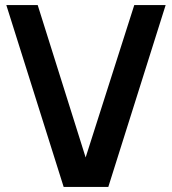

<svg xmlns="http://www.w3.org/2000/svg" viewBox="-20 -740 680 760"><path d="M232 0 5 -720H129.2L319 -116.8L511.5 -720H635.7L408.7 0Z"/></svg>

Font: Manrope
Style: Regular
Weight: 400
Designer: Mikhail Sharanda
Foundry: Mikhail Sharanda
Version: Version 4.503